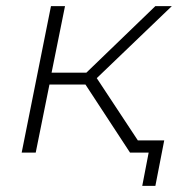

<svg xmlns="http://www.w3.org/2000/svg" viewBox="-20 -500 605 629"><path d="M297 -244 458 0H406L260 -223H142L97 0H51L147 -480H193L149 -262H263L489 -480H543ZM518 -40 489 109H446L467 0H406L414 -40Z"/></svg>

Font: Montserrat Ace
Style: Light Italic
Weight: 300
Italic angle: -11.3°
Designer: Julieta Ulanovsky
Foundry: Julieta Ulanovsky
Version: Version 1